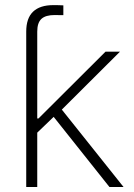

<svg xmlns="http://www.w3.org/2000/svg" viewBox="-20 -745 534 765"><path d="M84.5 -435.5V-619.1Q84.5 -672.4 111.8 -698.5Q139.2 -724.6 192.4 -724.6Q202.1 -724.6 213.1 -724.4Q224.1 -724.1 232.4 -723.6V-684.6Q223.6 -684.6 213.9 -684.8Q204.1 -685.1 197.8 -685.1Q161.6 -685.1 145 -669.7Q128.4 -654.3 128.4 -619.1V-435.5ZM122.6 -210.9V-272.9H133.3L400.4 -539.1H458L212.9 -294.9L208 -293ZM84.5 0V-539.1H128.4V0ZM416 0 186.5 -288.6 218.3 -318.4 472.2 0Z"/></svg>

Font: Inter 18pt ExtraLight
Style: Regular
Weight: 250
Designer: Rasmus Andersson
Foundry: rsms
Version: Version 4.001;git-66647c0bb